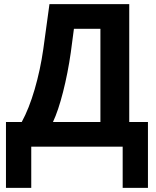

<svg xmlns="http://www.w3.org/2000/svg" viewBox="-20 -708 752 927"><path d="M604 -119.1H694.3V199.2H572.3V0H130.9V199.2H8.8V-119.1H85Q120.1 -183.1 147.5 -277.1Q174.8 -371.1 189 -470.7L218.8 -688H604ZM464.8 -119.1V-568.8H336.9L321.8 -454.6Q307.6 -355 284.4 -263.9Q261.2 -172.9 235.8 -119.1Z"/></svg>

Font: Liberation Sans
Style: Bold
Weight: 700
Designer: Steve Matteson
Foundry: Ascender Corporation
Version: Version 2.1.5